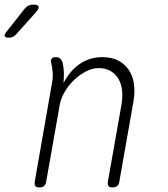

<svg xmlns="http://www.w3.org/2000/svg" viewBox="-114 -810 734 840"><path d="M130 -560Q143 -560 150 -553.5Q157 -547 160 -535Q165 -514 165.5 -493Q166 -472 164 -447Q193 -502 236 -531Q279 -560 334 -560Q375 -560 403.5 -545Q432 -530 449.5 -504Q467 -478 472 -443Q477 -408 470 -367L408 -15Q406 -2 398.5 4Q391 10 378 10Q365 10 360.5 4Q356 -2 358 -15L418 -355Q423 -386 420 -414.5Q417 -443 404.5 -464.5Q392 -486 370.5 -499Q349 -512 318 -512Q290 -512 262 -497.5Q234 -483 210 -460Q186 -437 169.5 -409Q153 -381 148 -355L88 -15Q86 -2 78.5 4Q71 10 58 10Q45 10 40.5 4Q36 -2 38 -15L114 -450Q118 -471 116.5 -493Q115 -515 110 -535Q107 -547 112 -553.5Q117 -560 130 -560ZM-84 -673 -6 -772Q2 -781 10.5 -785.5Q19 -790 30 -790Q52 -790 55 -781.5Q58 -773 42 -755L-45 -658Q-52 -651 -59 -648Q-66 -645 -74 -645Q-91 -645 -93.5 -652Q-96 -659 -84 -673Z"/></svg>

Font: Maple Mono Thin
Style: Italic
Weight: 250
Italic angle: -10°
Monospace: yes
Designer: subframe7536
Version: Version 7.000